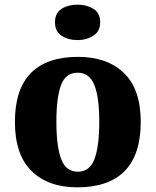

<svg xmlns="http://www.w3.org/2000/svg" viewBox="-20 -794 668 824"><path d="M312 10Q187 10 115.5 -60Q44 -130 44 -271Q44 -411 112.5 -480.5Q181 -550 315 -550Q440 -550 512 -480.5Q584 -411 584 -271Q584 -130 515 -60Q446 10 312 10ZM314 -57Q365 -57 385.5 -111.5Q406 -166 406 -271Q406 -376 385 -429Q364 -482 313 -482Q262 -482 242 -429Q222 -376 222 -271Q222 -166 242.5 -111.5Q263 -57 314 -57ZM313 -622Q272 -622 244 -641Q216 -660 216 -698Q216 -738 244 -756Q272 -774 313 -774Q352 -774 381 -756Q410 -738 410 -698Q410 -660 381 -641Q352 -622 313 -622Z"/></svg>

Font: Noto Serif ExtraBold
Style: Regular
Weight: 800
Designer: Monotype Design Team
Foundry: Monotype Imaging Inc.
Version: Version 2.014